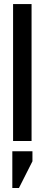

<svg xmlns="http://www.w3.org/2000/svg" viewBox="-20 -689 218 938"><path d="M134.2 0H43.9V-669H134.2ZM40.2 49.9H138.5V99L72.5 229.5H40.2Z"/></svg>

Font: Teko Variable Light
Style: Regular
Weight: 300
Designer: Manushi Parikh, Jonny Pinhorn
Foundry: Indian Type Foundry
Version: Version 3.000